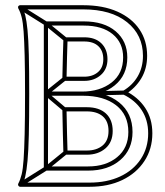

<svg xmlns="http://www.w3.org/2000/svg" viewBox="-20 -708 633 736"><path d="M294 -357V-341Q371 -341 419.5 -380.5Q468 -420 468 -488Q468 -488 468 -488Q468 -488 468 -488Q468 -550 423.5 -588Q379 -626 301 -626Q301 -626 301 -626Q301 -626 301 -626H156Q153 -626 150.5 -623.5Q148 -621 148 -618V-62Q148 -59 150.5 -56.5Q153 -54 156 -54H318Q318 -54 318 -54Q318 -54 318 -54Q394 -54 441 -94.5Q488 -135 488 -202Q488 -202 488 -202Q488 -202 488 -202Q488 -274 436.5 -315.5Q385 -357 298 -357V-341Q378 -341 425 -304.5Q472 -268 472 -202Q472 -202 472 -202Q472 -202 472 -202Q472 -141 429 -105.5Q386 -70 318 -70Q318 -70 318 -70Q318 -70 318 -70H156Q153 -70 158.5 -64.5Q164 -59 164 -62V-618Q164 -621 158.5 -615.5Q153 -610 156 -610H301Q301 -610 301 -610Q301 -610 301 -610Q372 -610 412 -577Q452 -544 452 -488Q452 -488 452 -488Q452 -488 452 -488Q452 -426 407.5 -391.5Q363 -357 294 -357ZM236 -117 226 -129 151 -68Q151 -68 151.5 -68.5Q152 -69 152 -69L53 -7L61 7L160 -55Q161 -55 161 -55.5Q161 -56 161 -56ZM61 -687 53 -673 152 -611Q152 -611 151.5 -611.5Q151 -612 151 -612L226 -551L236 -563L161 -624Q161 -624 161 -624.5Q161 -625 160 -625ZM232 -400 222 -412 151 -355Q148 -353 148 -349Q148 -345 151 -343L222 -283L232 -295L161 -355Q158 -357 158 -349Q158 -341 161 -343ZM156 -357V-341H298Q298 -341 298 -341Q298 -341 298 -341L456 -345V-361L298 -357Q298 -357 298 -357Q298 -357 298 -357ZM57 8H323Q395 8 449 -18Q503 -44 533.5 -90.5Q564 -137 564 -197Q564 -253 536.5 -294.5Q509 -336 460 -360V-346Q499 -370 521.5 -407.5Q544 -445 544 -494Q544 -552 514.5 -595.5Q485 -639 430 -663.5Q375 -688 299 -688H57Q53 -688 50.5 -684.5Q48 -681 50 -676Q58 -662 63 -642Q68 -622 70.5 -587Q73 -552 74.5 -495Q76 -438 76 -349Q76 -255 74.5 -194.5Q73 -134 70.5 -97Q68 -60 63 -39.5Q58 -19 50 -4Q48 0 50.5 4Q53 8 57 8ZM303 -549Q338 -549 357 -531Q376 -513 376 -481Q376 -449 355.5 -431.5Q335 -414 303 -414H227L235 -406Q236 -456 237 -492.5Q238 -529 239 -557L231 -549ZM313 -281Q352 -281 374 -262Q396 -243 396 -206Q396 -169 373 -150Q350 -131 313 -131H231L239 -123Q238 -153 237 -193.5Q236 -234 235 -289L227 -281ZM57 -8 64 4Q72 -11 77 -32.5Q82 -54 85.5 -91.5Q89 -129 90.5 -191Q92 -253 92 -349Q92 -440 90.5 -498.5Q89 -557 85.5 -592.5Q82 -628 77 -648.5Q72 -669 64 -684L57 -672H299Q406 -672 467 -623Q528 -574 528 -494Q528 -450 508 -415.5Q488 -381 452 -360Q448 -358 448 -353Q448 -348 452 -346Q498 -324 523 -286Q548 -248 548 -197Q548 -141 519.5 -98Q491 -55 440.5 -31.5Q390 -8 323 -8ZM303 -565H231Q228 -565 225.5 -563Q223 -561 223 -557Q222 -529 221 -492.5Q220 -456 219 -406Q219 -403 221.5 -400.5Q224 -398 227 -398H303Q341 -398 366.5 -420.5Q392 -443 392 -481Q392 -519 368.5 -542Q345 -565 303 -565ZM313 -297H227Q224 -297 221.5 -294.5Q219 -292 219 -289Q220 -234 221 -193.5Q222 -153 223 -123Q223 -119 225.5 -117Q228 -115 231 -115H313Q356 -115 384 -139Q412 -163 412 -206Q412 -249 386 -273Q360 -297 313 -297Z"/></svg>

Font: Tilt Prism
Style: Regular
Weight: 400
Version: Version 1.000